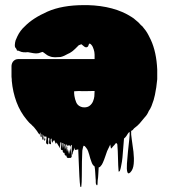

<svg xmlns="http://www.w3.org/2000/svg" viewBox="-20 -550 663 751"><path d="M298 180Q298 181 296 181Q294 181 294 180Q292 167 290.5 140Q289 113 288 83Q287 53 286 34Q280 36 277 36Q276 36 275 36.5Q274 37 273 36Q272 33 272 27Q271 31 269 36Q267 41 265 45Q265 46 264.5 47.5Q264 49 264 51Q262 57 261 55Q261 57 260.5 52Q260 47 260 46V41Q260 36 260.5 30Q261 24 261 20Q261 19 260.5 18Q260 17 260 17Q260 16 259.5 16.5Q259 17 259 17Q258 17 258 17.5Q258 18 258 18Q254 24 256 35Q258 46 260 55.5Q262 65 257 67Q256 68 254 68Q251 68 250 67Q248 69 245 68Q241 66 240.5 63Q240 60 240 59H238Q234 58 233 54.5Q232 51 232 48H230Q226 47 225.5 43Q225 39 225 36V37Q222 37 222 37Q218 37 218 30Q218 26 219 22Q220 18 220 14V9Q219 8 219 7H216Q216 10 215.5 16Q215 22 215 24Q215 28 214 28Q213 29 212.5 26Q212 23 210 22Q208 18 205.5 14.5Q203 11 201 7Q201 10 199 12Q198 13 197 10Q196 7 195 5Q194 3 193.5 1Q193 -1 191 -2Q189 2 187 3Q186 4 186 5Q186 6 185 7Q185 8 184.5 8.5Q184 9 184 8Q183 8 183 5Q182 2 182 -6Q182 -8 180 -8Q178 -7 178 -1Q178 1 178.5 3Q179 5 179 7Q181 15 176 14Q171 13 172 5Q173 -3 173 -6Q173 -10 172.5 -10Q172 -10 170 -11H169Q167 -6 169 3V9Q169 17 165 14Q159 12 160.5 3Q162 -6 162 -10Q162 -14 161 -16Q154 -16 158.5 -16.5Q163 -17 158 -17Q156 -13 156 -13L151 -21Q150 -21 150 -20Q150 -19 150 -19Q149 -16 150 -12.5Q151 -9 150 -5Q149 -2 148 -3Q145 -4 145 -11Q145 -15 145.5 -19Q146 -23 144 -26Q143 -27 143 -22V-17Q142 -13 141 -13Q139 -15 139 -16Q138 -19 138.5 -23.5Q139 -28 137 -32Q136 -31 136 -26Q136 -24 134 -24Q134 -24 128 -32Q129 -31 126 -35.5Q123 -40 122 -41Q118 -46 114.5 -50.5Q111 -55 106 -59Q105 -61 99.5 -65.5Q94 -70 91 -74Q87 -78 85 -81Q59 -112 44.5 -151Q30 -190 26 -234V-241Q26 -240 25.5 -244.5Q25 -249 25 -250V-292Q25 -296 27 -302L30 -308Q38 -319 52 -319H350V-324Q350 -331 350 -336.5Q350 -342 349 -347Q347 -357 343 -366Q339 -375 331 -380Q327 -378 326 -372.5Q325 -367 319 -365Q315 -364 310 -367.5Q305 -371 302 -374Q302 -374 301 -375Q300 -376 298 -377Q297 -376 294.5 -375.5Q292 -375 288 -373L283 -368Q279 -364 274.5 -359.5Q270 -355 265 -351Q263 -349 261 -348Q253 -342 245 -339Q238 -335 231.5 -332Q225 -329 217 -327Q207 -326 195 -326Q183 -326 174 -330Q167 -332 161.5 -336.5Q156 -341 150 -345Q149 -346 148 -346Q147 -346 146 -347Q142 -346 138.5 -344.5Q135 -343 131 -342Q121 -340 110.5 -342Q100 -344 89 -346Q81 -345 72.5 -345.5Q64 -346 56 -350Q52 -352 51 -352Q50 -353 49 -352Q48 -351 47 -352Q45 -354 45 -357Q43 -359 41 -363Q40 -363 39 -366Q38 -368 38 -374Q38 -379 39 -383.5Q40 -388 41 -392Q43 -396 44.5 -400Q46 -404 48 -408Q59 -431 77 -447Q108 -479 165.5 -504.5Q223 -530 309 -530H323Q427 -527 494 -484Q504 -478 510 -472Q521 -464 532 -451Q534 -450 536 -448Q543 -440 549.5 -431Q556 -422 561 -412L570 -394Q592 -346 595 -278V-240Q592 -207 586 -179L581 -159Q577 -146 572.5 -135Q568 -124 562 -116Q556 -101 546 -91L541 -85Q534 -76 526 -67Q518 -58 507 -50Q504 -48 502 -45Q500 -42 497 -40Q496 -39 495 -39Q494 -39 493 -38Q492 -26 495.5 -4Q499 18 502 43.5Q505 69 503 91Q501 113 490 124Q481 133 478 122.5Q475 112 476.5 90Q478 68 480.5 43Q483 18 485.5 -3.5Q488 -25 487 -34Q485 -32 483 -31Q482 -30 481 -28.5Q480 -27 480 -27Q478 -23 474 -17.5Q470 -12 465 -8Q463 11 462 29Q461 47 459 66Q458 74 457 82Q456 90 454 98Q453 103 452 108Q451 113 449 118Q449 119 446.5 120.5Q444 122 444 121Q442 98 441.5 68Q441 38 439 16Q439 14 437.5 12Q436 10 434 9Q431 13 428 16.5Q425 20 421 24Q420 26 418 28Q414 32 414 31Q413 27 412.5 23Q412 19 411 15Q411 16 410.5 16.5Q410 17 410 18L399 41Q395 52 391 64Q387 76 382 87Q381 90 378 94.5Q375 99 371 103Q367 105 366 105Q365 118 364.5 131Q364 144 362 157Q362 161 361.5 169Q361 177 358 174Q354 169 354.5 162.5Q355 156 354 149Q353 137 352.5 125Q352 113 350 101Q342 96 338 84Q335 77 333 69.5Q331 62 329 55Q327 48 324.5 41Q322 34 317 28L312 22Q312 22 311.5 21.5Q311 21 310 21Q309 21 309 20.5Q309 20 307 20Q305 24 304 29Q303 34 302 39Q301 54 300.5 81.5Q300 109 300 137Q300 165 298 180ZM289 -194 270 -193Q270 -189 270 -184.5Q270 -180 271 -175Q273 -162 278 -150Q283 -138 295 -133Q301 -130 310 -130Q323 -130 331.5 -137Q340 -144 344 -154Q348 -164 349 -173Q350 -182 350 -194H341Q328 -194 315 -193.5Q302 -193 289 -194ZM156 -13V-11Q158 -5 156.5 -2Q155 1 153 0Q153 0 153 -5Q154 -6 154 -7.5Q154 -9 155 -10Q155 -12 156 -13ZM225 22Q226 25 226 31Q228 23 228 17V12Q227 11 227 10Q226 10 225.5 9.5Q225 9 225 9Q224 10 224 12Q224 13 224.5 16Q225 19 225 22ZM234 13Q232 13 232 14Q232 15 232 18.5Q232 22 233 22Q233 26 233.5 29Q234 32 234 35Q235 32 236 28.5Q237 25 236 21Q236 17 234 13ZM250 53Q251 46 253 39Q255 32 255 26Q255 20 253 19.5Q251 19 250 18Q247 18 245 22L242 16Q239 14 239 17V23Q240 24 240 24.5Q240 25 240 25Q241 29 241 33.5Q241 38 242 43Q242 42 243 41Q243 38 245 32Q244 31 244 28Q244 24 245 23V31Q246 36 247.5 42Q249 48 250 53Z"/></svg>

Font: Rubik Wet Paint
Style: Regular
Weight: 400
Designer: Hubert and Fischer, NaN
Foundry: Hubert and Fischer, NaN
Version: Version 2.200